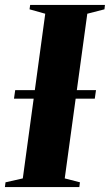

<svg xmlns="http://www.w3.org/2000/svg" viewBox="-42 -763 448 783"><path d="M-22 0 -19.5 -19.5 51 -35.5 142.5 -707 78.5 -725 81 -743H386L384 -725L314 -707L222 -35.5L284 -19.5L281.5 0ZM15 -360.5 20 -395.5H349.5L344.5 -360.5Z"/></svg>

Font: Merriweather 144pt ExtraBold
Style: Italic
Weight: 800
Italic angle: -7.8°
Version: Version 2.101